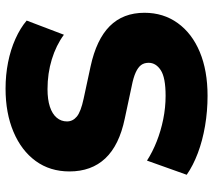

<svg xmlns="http://www.w3.org/2000/svg" viewBox="-58 -698 767 691"><g transform="rotate(-90 325.5 -352.5)"><path d="M326 11Q271 11 218 2Q165 -7 120 -24Q75 -41 42 -64L93 -207Q124 -187 162 -172Q200 -157 242 -148.5Q284 -140 326 -140Q392 -140 418.5 -157.5Q445 -175 445 -201Q445 -217 437 -228Q429 -239 410.5 -247.5Q392 -256 361 -262L244 -287Q148 -307 101 -357Q54 -407 54 -486Q54 -556 91.5 -607.5Q129 -659 196.5 -687.5Q264 -716 352 -716Q401 -716 446.5 -707Q492 -698 531 -680.5Q570 -663 597 -640L546 -506Q508 -534 457.5 -549.5Q407 -565 350 -565Q313 -565 287 -556.5Q261 -548 247.5 -532Q234 -516 234 -495Q234 -474 251.5 -459.5Q269 -445 316 -435L432 -410Q529 -389 577 -341Q625 -293 625 -216Q625 -148 588 -96.5Q551 -45 484 -17Q417 11 326 11Z"/></g></svg>

Font: Nunito Sans 12pt ExtraLight 12pt Black
Style: Regular
Weight: 900
Version: Version 3.101;gftools[0.9.27]